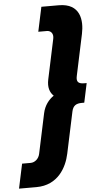

<svg xmlns="http://www.w3.org/2000/svg" viewBox="-80 -916 638 1232"><g transform="rotate(-5 239.0 -300.0)"><path d="M482.4 -362H467.4C429.8 -362 415.1 -374.6 423.1 -412L479.8 -679C498.1 -764.8 487.1 -875 347.5 -875H235.5L201.9 -717H256.9C283.1 -717 300.6 -696.6 293.6 -664L239 -407C228.3 -356.7 240.4 -322.8 264.7 -299.9C233 -278.4 204.2 -243.4 193.5 -193L138.9 64C132 96.6 105.9 117 79.6 117H24.6L-9 275H103C242.7 275 300.5 164.8 318.7 79L375.5 -188C383.4 -225.2 403.4 -238 441.1 -238H456.1Z"/></g></svg>

Font: Hussar Nova
Style: 96
Weight: 700
Foundry: Cannot Into Space Fonts
Version: Version 0.99